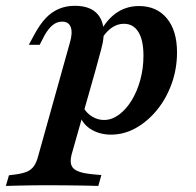

<svg xmlns="http://www.w3.org/2000/svg" viewBox="-91 -448 667 655"><path d="M383.1 -427.4Q443.5 -427.4 478.2 -385.5Q512.9 -343.5 512.9 -269.4Q512.9 -213.7 494.8 -162.9Q476.6 -112.1 444.8 -73Q412.9 -33.9 372.6 -11.3Q332.3 11.3 287.9 11.3Q250.8 11.3 222.2 -5.2Q193.5 -21.8 182.3 -50.8L193.5 -81.5Q204.8 -61.3 223.8 -50Q242.7 -38.7 263.7 -38.7Q290.3 -38.7 314.5 -56.5Q338.7 -74.2 357.7 -104.8Q376.6 -135.5 387.5 -175Q398.4 -214.5 398.4 -258.1Q398.4 -311.3 381 -339.1Q363.7 -366.9 331.5 -366.9Q308.9 -366.9 288.7 -352.4Q268.5 -337.9 251.6 -308.9L243.5 -323.4Q266.1 -374.2 301.6 -400.8Q337.1 -427.4 383.1 -427.4ZM121 -208.1 147.6 -303.2Q157.3 -336.3 150.4 -355.2Q143.5 -374.2 121 -374.2Q103.2 -374.2 88.3 -362.1Q73.4 -350 59.7 -325L44.4 -295.2H7.3L27.4 -332.3Q44.4 -363.7 64.1 -385.1Q83.9 -406.5 108.9 -417.3Q133.9 -428.2 163.7 -428.2Q206.5 -428.2 230.6 -410.1Q254.8 -391.9 260.9 -358.5Q266.9 -325 254 -279L234.7 -208.1ZM67.7 183.9Q41.9 183.9 19.4 184.3Q-3.2 184.7 -25 185.1Q-46.8 185.5 -71 186.3L-60.5 150L-35.5 146.8Q-12.9 143.5 1.2 137.5Q15.3 131.5 24.2 119.4Q33.1 107.3 38.7 86.3L121 -208.1H234.7L154 76.6Q144.4 111.3 159.3 126.2Q174.2 141.1 219.4 146L254.8 149.2L244.4 186.3Q224.2 185.5 196.4 185.1Q168.5 184.7 135.9 184.3Q103.2 183.9 67.7 183.9Z"/></svg>

Font: Playfair 9pt
Style: Bold Italic
Weight: 700
Italic angle: -15.6°
Designer: Claus Eggers Sørensen
Foundry: Claus Eggers Sørensen
Version: Version 2.203